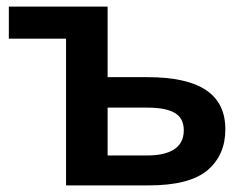

<svg xmlns="http://www.w3.org/2000/svg" viewBox="-20 -562 745 582"><path d="M6.8 -542V-444.8H180.2V0H430.2C512.7 0 572.3 -15.1 608.9 -45.9C645 -76.7 663.1 -117.7 663.1 -169.9C663.1 -275.4 586.9 -328.1 426.8 -328.1H306.2V-542ZM423.8 -235.8C498.5 -235.8 537.1 -217.8 537.1 -167C537.1 -112.3 492.7 -90.8 425.8 -90.8H306.2V-235.8Z"/></svg>

Font: Noto Reveo Sans
Style: Regular
Weight: 600
Designer: Monotype Design Team
Foundry: Monotype Imaging Inc.
Version: Version 2.007